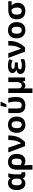

<svg xmlns="http://www.w3.org/2000/svg" viewBox="2566 -3402 1076 6247"><g transform="rotate(-90 3103.5 -278.0)"><path d="M304.2 -108.9Q345.2 -108.9 369.4 -125.5Q393.6 -142.1 404.3 -177Q415 -211.9 416 -266.1V-272Q416 -351.6 391.6 -393.8Q367.2 -436 301.8 -436Q248.5 -436 222.7 -393.6Q196.8 -351.1 196.8 -270Q196.8 -189.9 223.1 -149.4Q249.5 -108.9 304.2 -108.9ZM258.8 9.8Q163.1 9.8 104 -61.5Q44.9 -132.8 44.9 -271Q44.9 -410.6 105.7 -482.9Q166.5 -555.2 270 -555.2Q328.1 -555.2 365.2 -534.7Q402.3 -514.2 426.8 -473.1H434.1Q438.5 -490.2 446.8 -510.5Q455.1 -530.8 466.8 -545.9H589.8Q582.5 -524.4 574.5 -489.5Q566.4 -454.6 560.8 -412.1Q555.2 -369.6 555.2 -325.2V-172.9Q555.2 -139.2 567.4 -127.2Q579.6 -115.2 596.2 -115.2Q603 -115.2 612.3 -116.9Q621.6 -118.7 625 -120.1V-2.9Q620.1 0 608.4 2.9Q596.7 5.9 583 7.8Q569.3 9.8 558.1 9.8Q507.8 9.8 477.1 -7.8Q446.3 -25.4 429.2 -71.8H418.9Q404.3 -49.3 382.6 -30.8Q360.8 -12.2 330.3 -1.2Q299.8 9.8 258.8 9.8Z M1220.2 -272.9Q1220.2 -182.6 1192.6 -119.4Q1165 -56.2 1114.3 -23.2Q1063.5 9.8 994.1 9.8Q955.6 9.8 919.9 -0.7Q884.3 -11.2 856.9 -27.8H848.1Q850.6 -4.9 853.3 33.2Q856 71.3 856 103V240.2H706.1V-273.9Q706.1 -363.8 736.6 -426.8Q767.1 -489.7 825.2 -522.9Q883.3 -556.2 965.8 -556.2Q1039.6 -556.2 1096.9 -522.9Q1154.3 -489.7 1187.3 -426.5Q1220.2 -363.3 1220.2 -272.9ZM962.9 -436Q909.2 -436 882.6 -399.9Q856 -363.8 856 -280.8V-151.9Q877 -130.9 905.3 -120.4Q933.6 -109.9 962.9 -109.9Q1018.6 -109.9 1042.7 -147.9Q1066.9 -186 1066.9 -272.9Q1066.9 -360.4 1042.7 -398.2Q1018.6 -436 962.9 -436Z M1268.1 -545.9H1420.9L1527.3 -243.2Q1532.2 -228 1538.6 -207.3Q1544.9 -186.5 1551 -166Q1557.1 -145.5 1561 -131.8H1564.9Q1603 -182.1 1626.5 -241.7Q1649.9 -301.3 1660.4 -376.2Q1670.9 -451.2 1670.9 -545.9H1821.3Q1821.3 -438 1802.7 -345.5Q1784.2 -252.9 1737.5 -168.5Q1690.9 -84 1606.9 0H1473.1Z M2434.6 -273.9Q2434.6 -205.6 2416.3 -152.8Q2397.9 -100.1 2363 -63.7Q2328.1 -27.3 2279.1 -8.8Q2230 9.8 2168.5 9.8Q2110.8 9.8 2062.7 -8.8Q2014.6 -27.3 1979.2 -63.7Q1943.8 -100.1 1924.6 -152.8Q1905.3 -205.6 1905.3 -273.9Q1905.3 -364.7 1937.5 -427.7Q1969.7 -490.7 2029.3 -523.4Q2088.9 -556.2 2171.4 -556.2Q2248 -556.2 2307.4 -523.4Q2366.7 -490.7 2400.6 -427.7Q2434.6 -364.7 2434.6 -273.9ZM2057.1 -273.9Q2057.1 -220.2 2068.8 -183.6Q2080.6 -147 2105.5 -128.4Q2130.4 -109.9 2170.4 -109.9Q2210 -109.9 2234.6 -128.4Q2259.3 -147 2270.8 -183.6Q2282.2 -220.2 2282.2 -273.9Q2282.2 -328.1 2270.8 -364Q2259.3 -399.9 2234.4 -418Q2209.5 -436 2169.4 -436Q2110.4 -436 2083.7 -395.5Q2057.1 -355 2057.1 -273.9Z M2800.3 8.8Q2702.6 8.8 2647.9 -25.4Q2593.3 -59.6 2571.3 -118.2Q2549.3 -176.8 2549.3 -249V-545.9H2698.7V-244.1Q2698.7 -172.9 2724.4 -141.4Q2750 -109.9 2805.7 -109.9Q2863.8 -109.9 2893.1 -152.8Q2922.4 -195.8 2922.4 -299.8Q2922.4 -364.7 2912.8 -422.4Q2903.3 -480 2887.7 -545.9H3037.6Q3048.8 -502.4 3056.2 -462.9Q3063.5 -423.3 3067.4 -383.1Q3071.3 -342.8 3071.3 -295.9Q3071.3 -138.7 3002.7 -64.9Q2934.1 8.8 2800.3 8.8ZM2740.2 -606V-621.1Q2746.1 -638.7 2752 -660.9Q2757.8 -683.1 2763.4 -707Q2769 -731 2773.4 -753.9Q2777.8 -776.9 2780.3 -795.9H2918.5V-784.2Q2907.7 -758.3 2893.6 -729Q2879.4 -699.7 2862.8 -668.7Q2846.2 -637.7 2827.1 -606Z M3706.5 -545.9V0H3593.8L3572.8 -73.2H3565.4Q3552.2 -45.9 3534.7 -27.3Q3517.1 -8.8 3494.6 0.5Q3472.2 9.8 3443.4 9.8Q3413.6 9.8 3389.4 -1.7Q3365.2 -13.2 3349.6 -34.2H3346.7Q3348.1 -23.9 3349.1 -2.7Q3350.1 18.6 3350.8 42.2Q3351.6 65.9 3351.6 84V240.2H3202.6V-545.9H3351.6V-227.1Q3351.6 -168.5 3373 -138.7Q3394.5 -108.9 3440.4 -108.9Q3484.9 -108.9 3510.5 -129.6Q3536.1 -150.4 3546.9 -190.7Q3557.6 -231 3557.6 -289.1V-545.9Z M4194.8 -335.9V-232.9H4112.8Q4061.5 -232.9 4030 -225.3Q3998.5 -217.8 3984.1 -202.9Q3969.7 -188 3969.7 -166Q3969.7 -147.9 3982.7 -134.3Q3995.6 -120.6 4024.4 -112.8Q4053.2 -105 4100.6 -105Q4161.6 -105 4214.6 -118.2Q4267.6 -131.3 4301.8 -147V-27.8Q4264.2 -10.7 4210.4 -0.5Q4156.7 9.8 4089.8 9.8Q3948.7 9.8 3885.7 -33.9Q3822.8 -77.6 3822.8 -150.9Q3822.8 -210.9 3859.1 -241Q3895.5 -271 3955.6 -282.2V-287.1Q3903.3 -299.3 3877.4 -331.8Q3851.6 -364.3 3851.6 -413.1Q3851.6 -465.3 3883.8 -496.6Q3916 -527.8 3970.2 -542Q4024.4 -556.2 4089.8 -556.2Q4146.5 -556.2 4203.6 -544.9Q4260.7 -533.7 4302.7 -515.1L4256.8 -407.2Q4220.7 -421.9 4182.4 -433.8Q4144 -445.8 4093.8 -445.8Q4039.1 -445.8 4012 -433.6Q3984.9 -421.4 3984.9 -395Q3984.9 -362.8 4017.6 -349.4Q4050.3 -335.9 4119.6 -335.9Z M4342.8 -545.9H4495.6L4602.1 -243.2Q4606.9 -228 4613.3 -207.3Q4619.6 -186.5 4625.7 -166Q4631.8 -145.5 4635.7 -131.8H4639.6Q4677.7 -182.1 4701.2 -241.7Q4724.6 -301.3 4735.1 -376.2Q4745.6 -451.2 4745.6 -545.9H4896Q4896 -438 4877.4 -345.5Q4858.9 -252.9 4812.3 -168.5Q4765.6 -84 4681.6 0H4547.9Z M5509.3 -273.9Q5509.3 -205.6 5491 -152.8Q5472.7 -100.1 5437.7 -63.7Q5402.8 -27.3 5353.8 -8.8Q5304.7 9.8 5243.2 9.8Q5185.5 9.8 5137.5 -8.8Q5089.4 -27.3 5054 -63.7Q5018.6 -100.1 4999.3 -152.8Q4980 -205.6 4980 -273.9Q4980 -364.7 5012.2 -427.7Q5044.4 -490.7 5104 -523.4Q5163.6 -556.2 5246.1 -556.2Q5322.8 -556.2 5382.1 -523.4Q5441.4 -490.7 5475.3 -427.7Q5509.3 -364.7 5509.3 -273.9ZM5131.8 -273.9Q5131.8 -220.2 5143.6 -183.6Q5155.3 -147 5180.2 -128.4Q5205.1 -109.9 5245.1 -109.9Q5284.7 -109.9 5309.3 -128.4Q5334 -147 5345.5 -183.6Q5356.9 -220.2 5356.9 -273.9Q5356.9 -328.1 5345.5 -364Q5334 -399.9 5309.1 -418Q5284.2 -436 5244.1 -436Q5185.1 -436 5158.4 -395.5Q5131.8 -355 5131.8 -273.9Z M6136.2 -231.9Q6136.2 -163.6 6105.5 -108.9Q6074.7 -54.2 6014.4 -22.2Q5954.1 9.8 5866.2 9.8Q5786.1 9.8 5726.1 -21.5Q5666 -52.7 5632.6 -114.3Q5599.1 -175.8 5599.1 -266.1Q5599.1 -366.7 5636.5 -428.5Q5673.8 -490.2 5742.9 -518.6Q5812 -546.9 5907.2 -546.9H6187V-438H6048.3Q6084.5 -399.9 6110.4 -350.1Q6136.2 -300.3 6136.2 -231.9ZM5752.4 -266.1Q5752.4 -219.2 5764.4 -184.1Q5776.4 -148.9 5801.8 -129.4Q5827.1 -109.9 5868.2 -109.9Q5929.2 -109.9 5956.3 -149.9Q5983.4 -189.9 5983.4 -254.9Q5983.4 -294.9 5976.3 -327.1Q5969.2 -359.4 5955.3 -386.5Q5941.4 -413.6 5921.4 -438H5897Q5821.8 -438 5787.1 -400.4Q5752.4 -362.8 5752.4 -266.1Z"/></g></svg>

Font: Wonky
Style: Regular
Weight: 400
Designer: Monotype Design Team
Foundry: Monotype Imaging Inc.
Version: Version 3.000